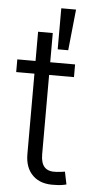

<svg xmlns="http://www.w3.org/2000/svg" viewBox="-56 -820 440 860"><g transform="rotate(5 164.5 -390.5)"><path d="M267.6 -541V-483.9H7.8V-541ZM89.8 -672.4H155.8V-127Q155.8 -87.4 173.1 -69.3Q190.4 -51.3 227.1 -54.2Q234.9 -54.7 245.1 -55.9Q255.4 -57.1 264.2 -58.6L275.9 -2Q265.1 1 252 2.7Q238.8 4.4 226.1 4.4Q161.6 8.3 125.7 -25.9Q89.8 -60.1 89.8 -122.1ZM184.1 -601.6V-786.1H250.5L231.4 -601.6Z"/></g></svg>

Font: Inter 17pt Light
Style: Regular
Weight: 300
Version: Version 4.001;git-66647c0bb